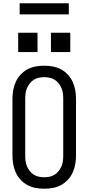

<svg xmlns="http://www.w3.org/2000/svg" viewBox="-20 -1144 540 1172"><path d="M250 8Q223 8 196.5 3Q170 -2 147 -14.5Q124 -27 105.5 -47Q87 -67 76 -91.5Q65 -116 60.5 -142Q56 -168 56 -195V-540Q56 -567 60.5 -593Q65 -619 76 -643.5Q87 -668 105.5 -688Q124 -708 147 -720.5Q170 -733 196.5 -738Q223 -743 250 -743Q277 -743 303.5 -738Q330 -733 353 -720.5Q376 -708 394.5 -688Q413 -668 424 -643.5Q435 -619 439.5 -593Q444 -567 444 -540V-195Q444 -168 439.5 -142Q435 -116 424 -91.5Q413 -67 394.5 -47Q376 -27 353 -14.5Q330 -2 303.5 3Q277 8 250 8ZM250 -62Q267 -62 283.5 -65.5Q300 -69 314 -78Q328 -87 338.5 -100.5Q349 -114 355.5 -129.5Q362 -145 364 -161.5Q366 -178 366 -195V-540Q366 -557 364 -573.5Q362 -590 355.5 -605.5Q349 -621 338.5 -634.5Q328 -648 314 -657Q300 -666 283.5 -669.5Q267 -673 250 -673Q233 -673 216.5 -669.5Q200 -666 186 -657Q172 -648 161.5 -634.5Q151 -621 144.5 -605.5Q138 -590 136 -573.5Q134 -557 134 -540V-195Q134 -178 136 -161.5Q138 -145 144.5 -129.5Q151 -114 161.5 -100.5Q172 -87 186 -78Q200 -69 216.5 -65.5Q233 -62 250 -62ZM291 -826V-944H409V-826ZM91 -826V-944H209V-826ZM100 -1056V-1124H400V-1056Z"/></svg>

Font: Iosevka Fuck
Style: Regular
Weight: 400
Monospace: yes
Designer: Belleve Invis
Foundry: Belleve Invis
Version: Version 28.0.7; ttfautohint (v1.8.3)